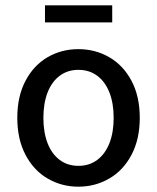

<svg xmlns="http://www.w3.org/2000/svg" viewBox="-20 -683 584 715"><path d="M500.5 -244.1Q500.5 -164.6 469.7 -106.4Q439 -48.3 386.7 -18.1Q334.5 12.2 272 12.2Q209.5 12.2 157.5 -18.1Q105.5 -48.3 75 -106.4Q44.4 -164.6 44.4 -244.1Q44.4 -324.2 75 -382.1Q105.5 -439.9 157.2 -470Q209 -500 272 -500Q334.5 -500 386.7 -470Q439 -439.9 469.7 -382.1Q500.5 -324.2 500.5 -244.1ZM403.3 -244.1Q403.3 -298.3 387.5 -338.6Q371.6 -378.9 342 -400.9Q312.5 -422.9 272 -422.9Q231.9 -422.9 202.4 -400.9Q172.9 -378.9 157.2 -338.6Q141.6 -298.3 141.6 -244.1Q141.6 -189.9 157.2 -149.7Q172.9 -109.4 202.4 -87.4Q231.9 -65.4 272 -65.4Q312.5 -65.4 342 -87.4Q371.6 -109.4 387.5 -149.7Q403.3 -189.9 403.3 -244.1ZM397.9 -663.1V-599.6H147.5V-663.1Z"/></svg>

Font: Varta SemiBold
Style: Regular
Weight: 600
Designer: Joana Correia, Viktoriya Grabowska, Eben Sorkin
Foundry: Sorkin Type
Version: Version 1.003; ttfautohint (v1.3) -l 8 -r 24 -G 200 -x 12 -H